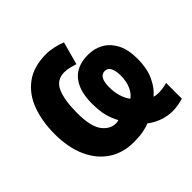

<svg xmlns="http://www.w3.org/2000/svg" viewBox="-155 -697 873 873"><g transform="rotate(-45 281.5 -260.5)"><path d="M479 35Q447 35 416 24Q385 13 359 -7Q338 1 313.5 5.5Q289 10 255 10Q185 10 133.5 -24.5Q82 -59 54 -122Q26 -185 26 -271Q26 -351 49.5 -415.5Q73 -480 124 -518Q175 -556 257 -556Q278 -556 305 -550Q332 -544 351 -536L321 -426Q308 -430 291 -434.5Q274 -439 256 -439Q206 -439 186 -394Q166 -349 166 -265Q166 -180 193 -144Q220 -108 258 -108Q267 -108 276 -111Q261 -138 252.5 -169.5Q244 -201 244 -251Q244 -331 280 -375Q316 -419 389 -419Q428 -419 461 -401Q494 -383 514.5 -345Q535 -307 535 -248Q535 -183 514 -139.5Q493 -96 464 -73Q470 -71 476.5 -70Q483 -69 495 -69Q507 -69 520.5 -71Q534 -73 549 -77V24Q536 28 518.5 31.5Q501 35 479 35ZM383 -141Q403 -155 415 -182.5Q427 -210 427 -247Q427 -277 418 -295Q409 -313 390 -313Q352 -313 352 -246Q352 -214 360 -187.5Q368 -161 383 -141Z"/></g></svg>

Font: Noto Sans Mono SemiCondensed
Style: Bold
Weight: 700
Width: 4
Designer: Monotype Design Team
Foundry: Monotype Imaging Inc.
Version: Version 2.014